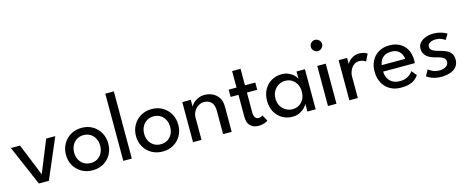

<svg xmlns="http://www.w3.org/2000/svg" viewBox="-38 -1288 4612 1899"><g transform="rotate(-15 2268.0 -338.0)"><path d="M11.5 -410.5H105L239 -80.5L373 -410.5H466L290.5 0H188Z M738 12Q674.5 12 625.2 -16.5Q576 -45 548 -93.8Q520 -142.5 520 -204Q520 -265.5 548 -315Q576 -364.5 625.2 -393.5Q674.5 -422.5 738 -422.5Q801 -422.5 849.8 -393.5Q898.5 -364.5 926 -315Q953.5 -265.5 953.5 -204Q953.5 -142.5 926 -93.8Q898.5 -45 849.8 -16.5Q801 12 738 12ZM738 -62.5Q778 -62.5 807.8 -81Q837.5 -99.5 854 -131.8Q870.5 -164 870.5 -204.5Q870.5 -245 854 -277.5Q837.5 -310 807.8 -329Q778 -348 738 -348Q697.5 -348 667.5 -329Q637.5 -310 620.8 -277.5Q604 -245 604 -204.5Q604 -164 620.8 -131.8Q637.5 -99.5 667.5 -81Q697.5 -62.5 738 -62.5Z M1140 0H1052.5V-688H1140Z M1455 12Q1391.5 12 1342.2 -16.5Q1293 -45 1265 -93.8Q1237 -142.5 1237 -204Q1237 -265.5 1265 -315Q1293 -364.5 1342.2 -393.5Q1391.5 -422.5 1455 -422.5Q1518 -422.5 1566.8 -393.5Q1615.5 -364.5 1643 -315Q1670.5 -265.5 1670.5 -204Q1670.5 -142.5 1643 -93.8Q1615.5 -45 1566.8 -16.5Q1518 12 1455 12ZM1455 -62.5Q1495 -62.5 1524.8 -81Q1554.5 -99.5 1571 -131.8Q1587.5 -164 1587.5 -204.5Q1587.5 -245 1571 -277.5Q1554.5 -310 1524.8 -329Q1495 -348 1455 -348Q1414.5 -348 1384.5 -329Q1354.5 -310 1337.8 -277.5Q1321 -245 1321 -204.5Q1321 -164 1337.8 -131.8Q1354.5 -99.5 1384.5 -81Q1414.5 -62.5 1455 -62.5Z M1996 -422.5Q2036.5 -422.5 2074.8 -405.5Q2113 -388.5 2137.8 -351.8Q2162.5 -315 2162.5 -256V0H2074.5V-239Q2074.5 -300 2046 -327.8Q2017.5 -355.5 1972.5 -355.5Q1943 -355.5 1915.8 -338.8Q1888.5 -322 1871 -292.8Q1853.5 -263.5 1853.5 -226.5V0H1766.5V-410.5H1853.5V-337.5Q1858 -354.5 1878 -374.5Q1898 -394.5 1929 -408.5Q1960 -422.5 1996 -422.5Z M2241.5 -410.5H2322V-579H2408.5V-410.5H2514V-336H2408.5V-133Q2408.5 -97 2421.2 -80Q2434 -63 2455.5 -63Q2474.5 -63 2485 -70Q2495.5 -77 2497.5 -79.5L2532 -15.5Q2529 -13 2516 -6Q2503 1 2482.5 6.5Q2462 12 2434.5 12Q2386.5 12 2354.2 -17.2Q2322 -46.5 2322 -110V-336H2241.5Z M2937.5 0V-80Q2933.5 -67.5 2914.2 -45.5Q2895 -23.5 2861.8 -5.8Q2828.5 12 2783.5 12Q2726.5 12 2680.2 -15Q2634 -42 2606.8 -90.8Q2579.5 -139.5 2579.5 -205Q2579.5 -270.5 2606.8 -319.2Q2634 -368 2680.2 -395.2Q2726.5 -422.5 2783.5 -422.5Q2828 -422.5 2860.8 -406.5Q2893.5 -390.5 2913.2 -369.5Q2933 -348.5 2936.5 -333.5V-410.5H3022.5V0ZM2665.5 -205Q2665.5 -160.5 2685 -128Q2704.5 -95.5 2735.8 -77.8Q2767 -60 2802.5 -60Q2840.5 -60 2870.5 -78Q2900.5 -96 2918 -128.8Q2935.5 -161.5 2935.5 -205Q2935.5 -248.5 2918 -281.2Q2900.5 -314 2870.5 -332.2Q2840.5 -350.5 2802.5 -350.5Q2767 -350.5 2735.8 -332.5Q2704.5 -314.5 2685 -282Q2665.5 -249.5 2665.5 -205Z M3148.5 0V-410.5H3235.5V0ZM3193 -551Q3169.5 -551 3152.8 -567.8Q3136 -584.5 3136 -608Q3136 -631.5 3152.8 -648.5Q3169.5 -665.5 3193 -665.5Q3208.5 -665.5 3221.8 -657.5Q3235 -649.5 3243 -636.8Q3251 -624 3251 -608Q3251 -584.5 3234 -567.8Q3217 -551 3193 -551Z M3454 0H3367.5V-410.5H3454V-339.5H3451.5Q3454 -352.5 3470 -372Q3486 -391.5 3514 -407Q3542 -422.5 3581 -422.5Q3609.5 -422.5 3631.2 -414.8Q3653 -407 3662 -399.5L3626.5 -327.5Q3619.5 -334.5 3602 -341.8Q3584.5 -349 3558.5 -349Q3525.5 -349 3502 -328.5Q3478.5 -308 3466.2 -279.2Q3454 -250.5 3454 -226Z M3763.5 -187.5Q3764 -150.5 3779.5 -120Q3795 -89.5 3825.8 -71.5Q3856.5 -53.5 3901.5 -53.5Q3939.5 -53.5 3966.2 -64.8Q3993 -76 4010 -91.8Q4027 -107.5 4034.5 -120L4077 -67.5Q4060.5 -43.5 4036.8 -25.5Q4013 -7.5 3979 2.2Q3945 12 3896 12Q3830 12 3781.8 -16.2Q3733.5 -44.5 3707.5 -94.8Q3681.5 -145 3681.5 -210Q3681.5 -270 3706 -318.2Q3730.5 -366.5 3777.2 -394.5Q3824 -422.5 3890 -422.5Q3950.5 -422.5 3995.2 -397.2Q4040 -372 4064.8 -326Q4089.5 -280 4089.5 -216Q4089.5 -212 4089 -201.8Q4088.5 -191.5 4088 -187.5ZM4006.5 -253Q4006 -273.5 3994.8 -298Q3983.5 -322.5 3958.5 -340Q3933.5 -357.5 3891 -357.5Q3847 -357.5 3820.2 -340.5Q3793.5 -323.5 3781 -299.2Q3768.5 -275 3766.5 -253Z M4339.5 -422.5Q4371.5 -422.5 4399.2 -416Q4427 -409.5 4447.2 -400.5Q4467.5 -391.5 4476 -384.5L4441.5 -329.5Q4431.5 -338.5 4405.5 -349.8Q4379.5 -361 4347.5 -361Q4312.5 -361 4288 -347.2Q4263.5 -333.5 4263.5 -307.5Q4263.5 -281.5 4288.8 -266.2Q4314 -251 4356.5 -241Q4390.5 -233 4420.2 -219.5Q4450 -206 4468.5 -182.2Q4487 -158.5 4487 -119Q4487 -83 4472 -57.8Q4457 -32.5 4431.5 -17.2Q4406 -2 4374.5 5Q4343 12 4310.5 12Q4272.5 12 4242 4.2Q4211.5 -3.5 4190.8 -14.2Q4170 -25 4160.5 -33L4195 -95Q4208 -82.5 4237.8 -68.5Q4267.5 -54.5 4305.5 -54.5Q4347.5 -54.5 4373.5 -72.2Q4399.5 -90 4399.5 -118.5Q4399.5 -140 4387 -153Q4374.5 -166 4353.5 -174Q4332.5 -182 4307.5 -188Q4283.5 -193.5 4260.8 -202.5Q4238 -211.5 4219.2 -225.8Q4200.5 -240 4189.5 -260.8Q4178.5 -281.5 4178.5 -309.5Q4178.5 -345 4201 -370.2Q4223.5 -395.5 4260 -409Q4296.5 -422.5 4339.5 -422.5Z"/></g></svg>

Font: League Spartan Thin
Style: Regular
Weight: 400
Version: Version 2.002